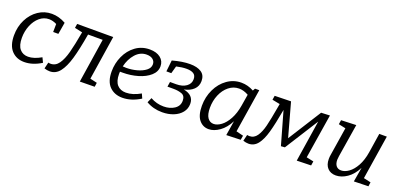

<svg xmlns="http://www.w3.org/2000/svg" viewBox="-1 -1220 3936 1911"><g transform="rotate(20 1967.5 -264.5)"><path d="M452 -371H397L398 -456Q356 -477 317 -477Q262 -477 218 -440Q174 -403 149 -341.5Q124 -280 124 -211Q124 -131 156.5 -92.5Q189 -54 245 -54Q306 -54 383 -98L407 -48Q316 9 227 9Q144 9 93 -45.5Q42 -100 42 -207Q42 -299 80 -374.5Q118 -450 182.5 -493.5Q247 -537 325 -537Q400 -537 473 -496Z M904 -61 978 -44 972 0 815 2 887 -466H732Q704 -300 674.5 -199Q645 -98 603 -44.5Q561 9 498 9Q470 9 440 -1L456 -68Q468 -65 481 -65Q533 -65 566.5 -112.5Q600 -160 622 -242.5Q644 -325 669 -466L587 -484L594 -528H976Z M1157 -227Q1156 -219 1156 -203Q1156 -126 1189.5 -88.5Q1223 -51 1282 -51Q1354 -51 1436 -98L1457 -51Q1361 9 1266 9Q1182 9 1130 -43.5Q1078 -96 1078 -202Q1078 -288 1113 -365Q1148 -442 1212.5 -489.5Q1277 -537 1362 -537Q1434 -537 1476 -503.5Q1518 -470 1518 -415Q1518 -357 1470 -314.5Q1422 -272 1345.5 -249.5Q1269 -227 1185 -227ZM1165 -286Q1189 -284 1202 -284Q1259 -284 1314 -299Q1369 -314 1404.5 -341.5Q1440 -369 1440 -407Q1440 -439 1416 -458.5Q1392 -478 1350 -478Q1282 -478 1233 -423Q1184 -368 1165 -286Z M1924 -165Q1924 -113 1892.5 -73.5Q1861 -34 1807 -12.5Q1753 9 1688 9Q1593 9 1519 -35L1542 -87Q1607 -50 1682 -50Q1749 -50 1796 -81.5Q1843 -113 1843 -168Q1843 -220 1805.5 -234.5Q1768 -249 1717 -249H1652L1660 -301H1725Q1791 -301 1831.5 -330Q1872 -359 1872 -407Q1872 -447 1845.5 -464Q1819 -481 1771 -481Q1723 -481 1664 -467L1642 -388H1590L1603 -508Q1708 -537 1788 -537Q1864 -537 1908 -508Q1952 -479 1952 -417Q1952 -362 1915 -326.5Q1878 -291 1815 -278Q1924 -257 1924 -165Z M2450 -66 2526 -47 2518 -1 2367 4 2392 -152Q2353 -74 2294.5 -32.5Q2236 9 2180 9Q2118 9 2078.5 -40Q2039 -89 2039 -187Q2039 -282 2077.5 -362.5Q2116 -443 2183 -490.5Q2250 -538 2332 -538Q2400 -538 2464 -503L2478 -528H2523ZM2410 -324 2430 -446Q2379 -475 2330 -475Q2271 -475 2223 -436.5Q2175 -398 2148 -334Q2121 -270 2121 -196Q2121 -126 2145 -91.5Q2169 -57 2209 -57Q2247 -57 2288.5 -87.5Q2330 -118 2363 -178.5Q2396 -239 2410 -324Z M3195 -62 3271 -46 3264 -1 3113 3 3181 -435 2957 -81 2916 -78 2817 -426Q2789 -269 2763.5 -178.5Q2738 -88 2700 -39.5Q2662 9 2603 9Q2576 9 2546 -1L2562 -68Q2574 -65 2586 -65Q2635 -65 2665 -108Q2695 -151 2713 -223Q2731 -295 2755 -434L2761 -468L2679 -484L2686 -528L2858 -532L2956 -177L3178 -528L3270 -532Z M3801 -62 3877 -45 3871 -1 3718 3 3744 -150Q3704 -71 3645 -31Q3586 9 3527 9Q3472 9 3439.5 -25.5Q3407 -60 3407 -122Q3407 -146 3411 -167L3458 -465L3383 -481L3390 -526L3549 -532L3493 -183Q3489 -155 3489 -144Q3489 -101 3508 -78.5Q3527 -56 3560 -56Q3599 -56 3640.5 -85.5Q3682 -115 3715 -174.5Q3748 -234 3762 -321L3794 -528H3874Z"/></g></svg>

Font: Bitter Pro
Style: Italic
Weight: 400
Italic angle: -9°
Designer: Sol Matas, and Bitter project Authors
Foundry: Sol Matas
Version: Version 1.010